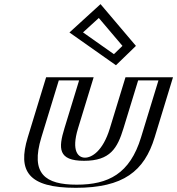

<svg xmlns="http://www.w3.org/2000/svg" viewBox="-20 -882 846 917"><path d="M225.3 -513H402.3L327.7 -269C296.9 -168 311.9 -129 385.9 -129C459.9 -129 498.9 -168 529.7 -269L604.3 -513H781.3L693.6 -226C641 -54 533.9 15 341.9 15C149.9 15 85 -54 137.6 -226ZM458.3 -840 332.2 -725 528 -587 607.5 -664ZM235.8 -498H382.8L312.7 -269C281 -165.2 297.3 -114 381.4 -114C465.4 -114 513 -165.2 544.7 -269L614.8 -498H761.8L678.6 -226C628.6 -62.5 533.6 0 346.5 0C159.4 0 102.6 -62.5 152.6 -226ZM453.7 -818.4 356 -729.3 529.8 -606.8 586.6 -661.7ZM235.8 -498 152.6 -226C102.6 -62.5 159.4 0 346.5 0C533.6 0 628.6 -62.5 678.6 -226L761.8 -498H614.8L544.7 -269C513 -165.2 465.4 -114 381.4 -114C297.3 -114 281 -165.2 312.7 -269L382.8 -498ZM453.7 -818.4 586.6 -661.7 529.8 -606.8 356 -729.3ZM225.3 -513 137.6 -226C85.1 -54.2 150.1 15 341.9 15C533.8 15 641.1 -54.2 693.6 -226L781.3 -513H604.3L529.7 -269C498.9 -168.2 459.5 -129 385.9 -129C312.3 -129 296.9 -168.2 327.7 -269L402.3 -513ZM458.3 -840 607.5 -664 528 -587 332.2 -725ZM260.8 -498H357.8L287.7 -269C258.8 -174.4 256 -114 381.4 -114C506.7 -114 540.8 -174.4 569.7 -269L639.8 -498H736.8L653.6 -226C600.4 -51.9 497.4 0 346.5 0C195.6 0 124.4 -51.9 177.6 -226ZM451.9 -796.1 564.9 -662.9 524 -623.3 376.5 -727.3ZM200.3 -513 112.6 -226C63.3 -64.6 114.3 15 341.9 15C569.5 15 669.3 -64.6 718.6 -226L806.3 -513H579.3L504.7 -269C471.1 -158.8 417.3 -129 385.9 -129C354.5 -129 319.1 -158.8 352.7 -269L427.3 -513ZM460.1 -862.3 311.7 -726.9 533.8 -570.4 629.2 -662.8Z"/></svg>

Font: Hussar Outliner
Style: Obl
Weight: 700
Foundry: Cannot Into Space Fonts
Version: Version 0.92